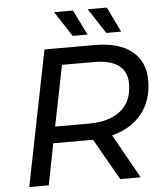

<svg xmlns="http://www.w3.org/2000/svg" viewBox="-59 -939 845 990"><g transform="rotate(-5 363.5 -443.5)"><path d="M501 -228 629 0H523L401 -214H382H195L153 0H52L192 -700H453Q576 -700 643.5 -646.5Q711 -593 711 -495Q711 -392 656 -323Q601 -254 501 -228ZM611 -486Q611 -549 568 -581Q525 -613 444 -613H275L212 -299H385Q493 -299 552 -347Q611 -395 611 -486ZM258 -887H356L420 -757H343ZM432 -887H531L594 -757H517Z"/></g></svg>

Font: Idrija
Style: Italic
Weight: 500
Italic angle: -11.3°
Designer: Julieta Ulanovsky
Foundry: Julieta Ulanovsky
Version: Version 7.200